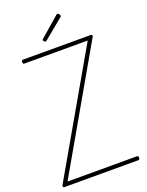

<svg xmlns="http://www.w3.org/2000/svg" viewBox="-241 -1504 1234 1617"><g transform="rotate(-20 376.0 -696.0)"><path d="M44 0Q38 0 35 -3Q32 -6 31.5 -10.5Q31 -15 33 -20L650 -1093H80Q76 -1093 72.5 -1097Q69 -1101 69 -1111Q69 -1120 72.5 -1124Q76 -1128 80 -1128H688Q699 -1128 701.5 -1122Q704 -1116 700 -1108L84 -35H707Q712 -35 715.5 -31.5Q719 -28 719 -19Q719 -9 715.5 -4.5Q712 0 707 0ZM314 -1206Q309 -1206 302 -1212.5Q295 -1219 295 -1224Q295 -1226 296 -1229Q297 -1232 300 -1234L473 -1384Q477 -1387 479.5 -1389.5Q482 -1392 486 -1392Q490 -1392 495.5 -1388Q501 -1384 504 -1378.5Q507 -1373 507 -1368Q507 -1365 506.5 -1363Q506 -1361 503 -1358L326 -1212Q321 -1210 319 -1208Q317 -1206 314 -1206Z"/></g></svg>

Font: Playwrite CL Thin
Style: Regular
Weight: 100
Designer: Veronika Burian, José Scaglione
Foundry: TypeTogether
Version: Version 1.002